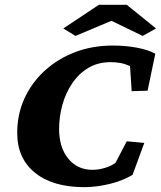

<svg xmlns="http://www.w3.org/2000/svg" viewBox="-20 -772 671 801"><path d="M332 8.8Q200.2 8.8 126 -51.3Q51.8 -111.3 51.8 -217.8Q51.8 -294.9 82 -361.3Q112.3 -427.7 167 -477.5Q221.7 -527.3 293.9 -554.7Q366.2 -582 450.2 -582Q503.9 -582 550.8 -573.2Q597.7 -564.5 627.9 -547.9L595.7 -393.6L529.3 -391.6L522.5 -496.1Q503.9 -504.9 484.4 -508.8Q464.8 -512.7 441.4 -512.7Q388.7 -512.7 348.6 -488.8Q308.6 -464.8 281.2 -424.3Q253.9 -383.8 240.2 -334.5Q226.6 -285.2 226.6 -233.4Q226.6 -157.2 264.6 -110.4Q302.7 -63.5 366.2 -63.5Q391.6 -63.5 418.5 -71.8Q445.3 -80.1 461.9 -92.8L508.8 -182.6L582 -175.8L533.2 -43Q506.8 -26.4 471.7 -14.6Q436.5 -2.9 399.9 2.9Q363.3 8.8 332 8.8ZM630.9 -653.3 575.2 -622.1 414.1 -700.2H480.5L294.9 -622.1L244.1 -653.3L392.6 -752H508.8Z"/></svg>

Font: Crimson Pro ExtraBold
Style: Italic
Weight: 800
Italic angle: -12°
Designer: Jacques Le Bailly
Foundry: Baron von Fonthausen
Version: Version 1.003